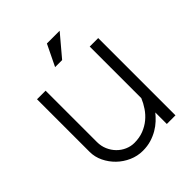

<svg xmlns="http://www.w3.org/2000/svg" viewBox="-184 -741 858 858"><g transform="rotate(-45 245.5 -311.5)"><path d="M256.3 -633.3H336.9L252 -532.7H207.5ZM435.5 0H380.9V-72.8Q369.1 -58.1 353.5 -43.5Q337.9 -28.8 317.9 -17.1Q297.9 -5.4 273.7 2Q249.5 9.3 220.7 9.3Q187 9.3 156 -4.4Q125 -18.1 101.3 -41Q77.6 -64 63.2 -93.8Q48.8 -123.5 48.8 -155.8V-488.3H103V-163.6Q103 -138.2 112.5 -116Q122.1 -93.8 138.2 -77.4Q154.3 -61 175.3 -51.8Q196.3 -42.5 218.8 -42.5Q251 -42.5 277.1 -52.7Q303.2 -63 323.2 -79.6Q343.3 -96.2 357.9 -117.9Q372.6 -139.6 381.8 -162.1V-488.3H435.5Z"/></g></svg>

Font: SaysetthaMai
Style: Regular
Weight: 400
Designer: John M. Durdin
Foundry: Lao Script for Windows
Version: Version 1.101